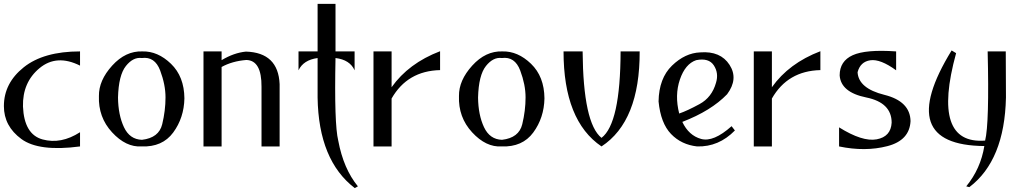

<svg xmlns="http://www.w3.org/2000/svg" viewBox="-20 -752 5287 986"><path d="M0 -207C0 -285.7 34 -352.2 102 -406.5C170 -460.8 266.3 -488 391 -488V-415C311 -455 241.7 -450.7 183 -402C124.3 -353.3 96 -287.7 98 -205C102 -109.7 135.5 -53.3 198.5 -36C261.5 -18.7 325.7 -31 391 -73V0C250.3 18.7 150 6 90 -38C30 -82 0 -138.3 0 -207Z M556 -415C602 -465.7 653.7 -490 711 -488C763.7 -489.3 812.7 -468.2 858 -424.5C903.3 -380.8 926.3 -321.7 927 -247C925.7 -180.3 906.5 -121.8 869.5 -71.5C832.5 -21.2 778.3 2.7 707 0C653.7 3.3 603.2 -20.8 555.5 -72.5C507.8 -124.2 485.3 -186.3 488 -259C487.3 -312.3 510 -364.3 556 -415ZM830 -252C830 -295.3 820.8 -341.3 802.5 -390C784.2 -438.7 752.7 -460 708 -454C678.7 -458 651.5 -444.3 626.5 -413C601.5 -381.7 588 -327.7 586 -251C586.7 -191.7 596.8 -141 616.5 -99C636.2 -57 667 -35.3 709 -34C767 -40.7 801.7 -67.3 813 -114C824.3 -160.7 830 -206.7 830 -252Z M1118 -443C1160 -468.3 1201.7 -483 1243 -487C1353.7 -483.7 1411.3 -428 1416 -320V0H1323V-306C1323.7 -396.7 1297.7 -442.7 1245 -444C1196.3 -440 1154 -428 1118 -408V0H1025V-488H1118Z M1818 205C1768.7 145 1735 66.7 1717 -30C1703 -86.7 1698.3 -228 1703 -454C1752.3 -448 1785 -427 1801 -391V-488H1703V-732H1611V-488H1513V-391C1529.7 -426.3 1562.3 -447.3 1611 -454V-251C1614.3 -35.7 1678 119.3 1802 214Z M1898 -488H1991V-304C2049 -386 2132 -447.7 2240 -489V-392C2128 -389.3 2045 -340.7 1991 -246V0H1898Z M2405 -415C2451 -465.7 2502.7 -490 2560 -488C2612.7 -489.3 2661.7 -468.2 2707 -424.5C2752.3 -380.8 2775.3 -321.7 2776 -247C2774.7 -180.3 2755.5 -121.8 2718.5 -71.5C2681.5 -21.2 2627.3 2.7 2556 0C2502.7 3.3 2452.2 -20.8 2404.5 -72.5C2356.8 -124.2 2334.3 -186.3 2337 -259C2336.3 -312.3 2359 -364.3 2405 -415ZM2679 -252C2679 -295.3 2669.8 -341.3 2651.5 -390C2633.2 -438.7 2601.7 -460 2557 -454C2527.7 -458 2500.5 -444.3 2475.5 -413C2450.5 -381.7 2437 -327.7 2435 -251C2435.7 -191.7 2445.8 -141 2465.5 -99C2485.2 -57 2516 -35.3 2558 -34C2616 -40.7 2650.7 -67.3 2662 -114C2673.3 -160.7 2679 -206.7 2679 -252Z M3069 0C3200.3 -86 3265.7 -248.7 3265 -488H3167C3166.3 -241.3 3133.7 -93.3 3069 -44C3006.3 -94 2974 -242 2972 -488H2874C2874 -250.7 2939 -88 3069 0Z M3431 -415C3475.7 -458.3 3524 -481 3576 -483C3645.3 -488.3 3695.5 -467 3726.5 -419C3757.5 -371 3753.3 -320.7 3714 -268C3659.3 -211.3 3582.7 -164 3484 -126C3506 -79.3 3538.2 -50.2 3580.5 -38.5C3622.8 -26.8 3675 -48.7 3737 -104L3754 -82C3698.7 -25.3 3634 2 3560 0C3506 -6 3461.3 -27.3 3426 -64C3390.7 -100.7 3369.3 -156.3 3362 -231C3363.3 -310.3 3386.3 -371.7 3431 -415ZM3646 -416C3628.7 -442.7 3598.3 -451.7 3555 -443C3517.7 -430.3 3489.8 -397.2 3471.5 -343.5C3453.2 -289.8 3452 -231.7 3468 -169C3495.3 -178.3 3530.2 -194.5 3572.5 -217.5C3614.8 -240.5 3643 -277 3657 -327C3667 -359.7 3663.3 -389.3 3646 -416Z M3851 -488H3944V-304C4002 -386 4085 -447.7 4193 -489V-392C4081 -389.3 3998 -340.7 3944 -246V0H3851Z M4582 -488C4478 -495.3 4403.7 -488.8 4359 -468.5C4314.3 -448.2 4292 -413.7 4292 -365C4296 -307 4341.5 -269.2 4428.5 -251.5C4515.5 -233.8 4559 -190.7 4559 -122C4556.3 -74 4530.7 -45.5 4482 -36.5C4433.3 -27.5 4369 -48 4289 -98V0C4378.3 18.7 4461 18.2 4537 -1.5C4613 -21.2 4652.7 -64 4656 -130C4654.7 -198 4609.8 -243 4521.5 -265C4433.2 -287 4387.3 -325.7 4384 -381C4393.3 -417 4415.2 -437.5 4449.5 -442.5C4483.8 -447.5 4528 -430.3 4582 -391Z M5035 -2C4723.7 -4.7 4667.7 -168.3 4867 -493L4890 -479C4804 -165.7 4853.7 -16 5039 -30C5053.7 -89.3 5058 -242 5052 -488H5145L5146 -251C5141.3 -35.7 5078.7 117.7 4958 209L4942 205C4991.3 145 5022.3 76 5035 -2Z"/></svg>

Font: Neocyr
Style: Regular
Weight: 400
Designer: Viktar Palstsiuk <vipals@gmail.com>
Version: 1.00